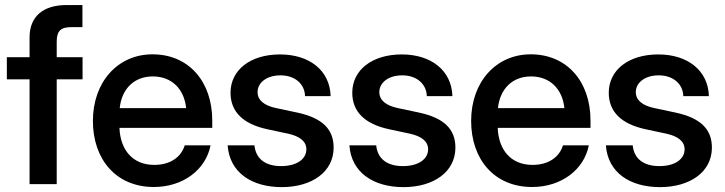

<svg xmlns="http://www.w3.org/2000/svg" viewBox="-20 -748 2944 780"><path d="M100.1 -596.2V-515.6H7.8V-425.8H100.1V0H210.4V-425.8H315.4V-515.6H210.4V-578.6C210.4 -621.6 226.1 -637.7 269 -637.7H314.9V-727.5H250C154.3 -727.5 100.1 -680.2 100.1 -596.2Z M605 11.7C722.7 11.7 815.9 -57.6 835.4 -157.7H730.5C716.3 -110.4 672.4 -78.1 606.9 -78.1C519 -78.1 468.8 -138.7 465.3 -228.5H842.3V-258.3C842.3 -417 746.6 -527.3 599.6 -527.3C457.5 -527.3 357.4 -414.1 357.4 -256.8C357.4 -101.1 451.2 11.7 605 11.7ZM466.3 -308.6C474.6 -387.7 525.4 -437.5 600.6 -437.5C676.8 -437.5 728 -387.7 736.3 -308.6Z M1124.5 12.2C1246.6 12.2 1335.4 -49.3 1335.4 -148.4C1335.4 -223.1 1289.6 -268.6 1188.5 -290.5L1098.6 -309.6C1053.7 -319.8 1026.4 -340.3 1026.4 -374C1026.4 -411.6 1062.5 -441.9 1119.6 -441.9C1179.2 -441.9 1218.3 -405.8 1219.2 -357.4H1323.2C1320.3 -461.9 1236.8 -526.9 1117.7 -526.9C996.6 -526.9 916.5 -463.4 916.5 -371.1C916.5 -293.9 967.8 -244.1 1065.4 -223.1L1151.9 -204.6C1195.8 -194.8 1224.6 -174.8 1224.6 -141.6C1224.6 -101.6 1185.5 -73.2 1122.1 -73.2C1057.1 -73.2 1019 -103.5 1013.7 -157.7H904.8C912.6 -46.4 1003.4 12.2 1124.5 12.2Z M1619.1 12.2C1741.2 12.2 1830.1 -49.3 1830.1 -148.4C1830.1 -223.1 1784.2 -268.6 1683.1 -290.5L1593.3 -309.6C1548.3 -319.8 1521 -340.3 1521 -374C1521 -411.6 1557.1 -441.9 1614.3 -441.9C1673.8 -441.9 1712.9 -405.8 1713.9 -357.4H1817.9C1814.9 -461.9 1731.4 -526.9 1612.3 -526.9C1491.2 -526.9 1411.1 -463.4 1411.1 -371.1C1411.1 -293.9 1462.4 -244.1 1560.1 -223.1L1646.5 -204.6C1690.4 -194.8 1719.2 -174.8 1719.2 -141.6C1719.2 -101.6 1680.2 -73.2 1616.7 -73.2C1551.8 -73.2 1513.7 -103.5 1508.3 -157.7H1399.4C1407.2 -46.4 1498 12.2 1619.1 12.2Z M2141.6 11.7C2259.3 11.7 2352.5 -57.6 2372.1 -157.7H2267.1C2252.9 -110.4 2209 -78.1 2143.6 -78.1C2055.7 -78.1 2005.4 -138.7 2002 -228.5H2378.9V-258.3C2378.9 -417 2283.2 -527.3 2136.2 -527.3C1994.1 -527.3 1894 -414.1 1894 -256.8C1894 -101.1 1987.8 11.7 2141.6 11.7ZM2002.9 -308.6C2011.2 -387.7 2062 -437.5 2137.2 -437.5C2213.4 -437.5 2264.6 -387.7 2272.9 -308.6Z M2661.1 12.2C2783.2 12.2 2872.1 -49.3 2872.1 -148.4C2872.1 -223.1 2826.2 -268.6 2725.1 -290.5L2635.3 -309.6C2590.3 -319.8 2563 -340.3 2563 -374C2563 -411.6 2599.1 -441.9 2656.2 -441.9C2715.8 -441.9 2754.9 -405.8 2755.9 -357.4H2859.9C2856.9 -461.9 2773.4 -526.9 2654.3 -526.9C2533.2 -526.9 2453.1 -463.4 2453.1 -371.1C2453.1 -293.9 2504.4 -244.1 2602.1 -223.1L2688.5 -204.6C2732.4 -194.8 2761.2 -174.8 2761.2 -141.6C2761.2 -101.6 2722.2 -73.2 2658.7 -73.2C2593.8 -73.2 2555.7 -103.5 2550.3 -157.7H2441.4C2449.2 -46.4 2540 12.2 2661.1 12.2Z"/></svg>

Font: Raveo Display Display Medium
Style: Regular
Weight: 500
Designer: Jakub Foglar, Rasmus Andersson (Inter)
Foundry: Jakubfoglar.com
Version: Version 1.100;Glyphs 3.2.3 (3260)